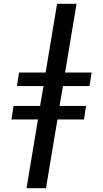

<svg xmlns="http://www.w3.org/2000/svg" viewBox="-20 -843 540 1006"><path d="M119 143 179 -217H40L51 -288H190L208 -392H69L80 -463H219L279 -823H381L321 -463H460L449 -392H310L292 -288H431L420 -217H281L221 143Z"/></svg>

Font: Iosevka Semibold Oblique
Style: Regular
Weight: 600
Italic angle: -9°
Monospace: yes
Designer: Belleve Invis
Foundry: Belleve Invis
Version: Version 32.5.0; ttfautohint (v1.8.4)